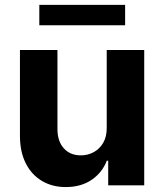

<svg xmlns="http://www.w3.org/2000/svg" viewBox="-20 -747 662 774"><path d="M410.2 -232.2V-545.5H561.4V0H416.2V-99.1H410.5Q392 -51.1 349.3 -22Q306.5 7.1 245 7.1Q190.3 7.1 148.8 -17.8Q107.2 -42.6 84 -88.4Q60.7 -134.2 60.4 -198.2V-545.5H211.6V-225.1Q212 -176.8 237.6 -148.8Q263.1 -120.7 306.1 -120.7Q333.5 -120.7 357.2 -133.3Q381 -146 395.8 -170.8Q410.5 -195.7 410.2 -232.2ZM484.4 -727.3V-645.2H138.5V-727.3Z"/></svg>

Font: InterMG
Style: Bold
Weight: 700
Designer: Rasmus Andersson
Foundry: rsms
Version: Version 3.019;December 26, 2023;FontCreator 15.0.0.2955 64-b